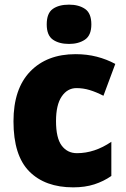

<svg xmlns="http://www.w3.org/2000/svg" viewBox="-20 -796 540 826"><path d="M295 10Q174 10 106 -58.5Q38 -127 38 -274Q38 -414 110 -488.5Q182 -563 305 -563Q354 -563 396.5 -552Q439 -541 476 -521L425 -384Q394 -400 366 -408.5Q338 -417 309 -417Q270 -417 245.5 -381Q221 -345 221 -275Q221 -202 245.5 -169.5Q270 -137 311 -137Q387 -137 459 -186V-39Q426 -16 386 -3Q346 10 295 10ZM277 -776Q319 -776 346 -757.5Q373 -739 373 -691Q373 -644 345.5 -625.5Q318 -607 277 -607Q234 -607 207.5 -625.5Q181 -644 181 -691Q181 -739 207 -757.5Q233 -776 277 -776Z"/></svg>

Font: Noto Sans Tamil SemiCondensed Black
Style: Regular
Weight: 900
Width: 4
Designer: Jelle Bosma - Monotype Design Team
Foundry: Monotype Imaging Inc.
Version: Version 2.004; ttfautohint (v1.8.4.7-5d5b)